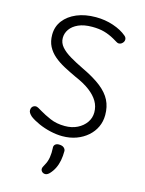

<svg xmlns="http://www.w3.org/2000/svg" viewBox="-150 -862 928 1231"><g transform="rotate(15 313.5 -246.0)"><path d="M536 -707Q542 -702 545 -696Q548 -690 548 -683Q548 -674 543 -666.5Q538 -659 530.5 -654Q523 -649 513 -649Q506 -649 496.5 -655Q487 -661 471 -670Q437 -689 403 -698.5Q369 -708 323 -708Q268 -708 231.5 -691.5Q195 -675 176.5 -648.5Q158 -622 158 -591Q158 -558 180.5 -532Q203 -506 242.5 -482.5Q282 -459 334 -434Q412 -397 459 -360Q506 -323 527.5 -280.5Q549 -238 549 -183Q549 -140 532 -103.5Q515 -67 483.5 -39.5Q452 -12 410 3.5Q368 19 317 19Q280 19 238 9.5Q196 0 159 -16.5Q122 -33 98 -51Q74 -72 75 -89Q75 -99 79 -106.5Q83 -114 90.5 -118Q98 -122 106 -122Q112 -122 123 -116.5Q134 -111 148 -102Q176 -85 218.5 -66.5Q261 -48 316 -48Q363 -48 399 -66Q435 -84 456 -114Q477 -144 477 -181Q477 -221 457.5 -254Q438 -287 400 -316Q362 -345 301 -371Q258 -391 219.5 -411.5Q181 -432 151 -457.5Q121 -483 104 -516Q87 -549 87 -593Q87 -647 118 -687.5Q149 -728 203.5 -751Q258 -774 330 -774Q391 -774 446 -755.5Q501 -737 536 -707ZM279 109Q277 94 286 85Q295 76 311 76Q334 76 345 86Q356 96 356 108Q356 141 350.5 170Q345 199 333 223.5Q321 248 302 268Q295 275 288 278.5Q281 282 275 282Q262 282 253.5 274Q245 266 245 255Q245 248 249 240.5Q253 233 257 225Q272 199 276.5 169.5Q281 140 279 109Z"/></g></svg>

Font: Playpen Sans Light
Style: Regular
Weight: 300
Designer: Laura Meseguer, Veronika Burian, José Scaglione
Foundry: TypeTogether
Version: Version 1.001